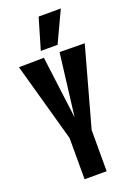

<svg xmlns="http://www.w3.org/2000/svg" viewBox="-172 -987 731 1051"><g transform="rotate(-20 193.5 -461.5)"><path d="M129.3 0V-240.1L1.3 -699.1L147.4 -700.9L193.9 -337L238.6 -700.9L384.7 -699.1L257.8 -240.1V0ZM144.3 -742 197.5 -922.8H326.7L242.1 -742Z"/></g></svg>

Font: Georama ExtraCondensed Thin
Style: Regular
Weight: 100
Width: 2
Designer: Jean-Baptiste Levee
Foundry: Production Type
Version: Version 1.001